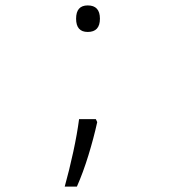

<svg xmlns="http://www.w3.org/2000/svg" viewBox="-20 -559 640 709"><path d="M349 -490Q349 -539 304 -539Q261 -539 261 -490Q261 -441 304 -441Q349 -441 349 -490ZM264 130Q287 78 306.5 14.5Q326 -49 339 -108L334 -119H272Q265 -65 250.5 2Q236 69 219 130Z"/></svg>

Font: Noto Sans Mono UI Light
Style: Regular
Weight: 300
Designer: Monotype Design team
Foundry: Monotype Imaging Inc.
Version: 1.000